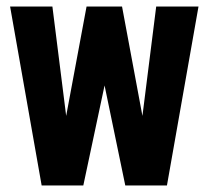

<svg xmlns="http://www.w3.org/2000/svg" viewBox="-20 -570 641 590"><path d="M108 0 11 -550H141L191 -153H172L246 -550H355L429 -153H410L460 -550H590L493 0H365L289 -367H314L236 0Z"/></svg>

Font: Mohave Light
Style: Regular
Weight: 300
Designer: Gumpita Rahayu
Foundry: Tokotype
Version: Version 2.003